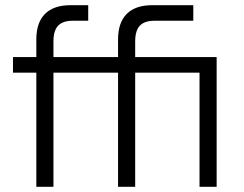

<svg xmlns="http://www.w3.org/2000/svg" viewBox="-20 -720 940 740"><path d="M435 -440H186V0H120V-440H30V-500H120V-568Q120 -633 153.5 -666.5Q187 -700 252 -700H320V-640H260Q222 -640 204 -621Q186 -602 186 -560V-500H435V-568Q435 -633 468.5 -666.5Q502 -700 567 -700H725V-640H575Q537 -640 519 -621Q501 -602 501 -560V-500H815V0H749V-440H501V0H435Z"/></svg>

Font: Retni Sans
Style: Regular
Weight: 400
Designer: Vitaly Kuzmin
Foundry: ParaType Ltd.
Version: Version 1.00;March 2, 2019;FontCreator 11.5.0.2425 64-bit; t